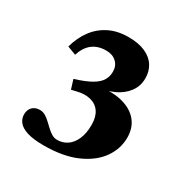

<svg xmlns="http://www.w3.org/2000/svg" viewBox="-160 -834 975 993"><g transform="rotate(30 328.0 -337.5)"><path d="M207 -305 190 -360Q253.5 -379.5 287.8 -399.8Q322 -420 335.2 -443Q348.5 -466 348.5 -493.5Q348.5 -529 325.5 -550.5Q302.5 -572 264.5 -572Q215.5 -572 183.2 -547.2Q151 -522.5 135 -472.5L83.5 -492Q100 -552 132.8 -596.2Q165.5 -640.5 214.8 -665.2Q264 -690 330 -690Q390 -690 430.2 -672Q470.5 -654 490.8 -622Q511 -590 511 -548.5Q511 -501 483.8 -465.2Q456.5 -429.5 412 -409.2Q367.5 -389 316 -386.5L329 -393.5Q407 -403.5 464 -387.2Q521 -371 552.2 -332.2Q583.5 -293.5 583.5 -236Q583.5 -169 543.2 -112Q503 -55 423.8 -20Q344.5 15 228 15Q166.5 15 129.8 3.5Q93 -8 76.8 -28.2Q60.5 -48.5 60.5 -74Q60.5 -101 76.8 -117.8Q93 -134.5 121.5 -134.5Q139 -134.5 154 -125.5Q169 -116.5 183.2 -103.2Q197.5 -90 211.8 -76.5Q226 -63 241.2 -53.8Q256.5 -44.5 274.5 -44.5Q307.5 -44.5 333.8 -62.5Q360 -80.5 375.2 -115.5Q390.5 -150.5 390.5 -201Q390.5 -248 370.8 -276.8Q351 -305.5 315 -314.5Q279 -323.5 232 -311Z"/></g></svg>

Font: Newsreader 24pt ExtraBold
Style: Regular
Weight: 800
Designer: Hugues Gentile
Foundry: Production Type
Version: Version 1.003